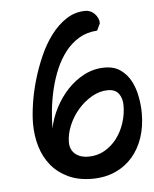

<svg xmlns="http://www.w3.org/2000/svg" viewBox="-44 -573 494 616"><g transform="rotate(-5 202.5 -265.5)"><path d="M115.7 -168Q122.1 -201.2 138.7 -233.4Q155.3 -265.6 179.4 -291.3Q203.6 -316.9 234.1 -332.5Q264.6 -348.1 299.3 -348.1Q330.1 -348.1 350.6 -333.3Q371.1 -318.4 383.1 -295.7Q395 -272.9 400.1 -245.1Q405.3 -217.3 405.3 -191.9Q405.3 -149.9 393.6 -114.3Q381.8 -78.6 359.1 -52.2Q336.4 -25.9 303.5 -11Q270.5 3.9 228.5 3.9Q184.6 3.9 151.9 -11.5Q119.1 -26.9 97.4 -53.2Q75.7 -79.6 65.2 -114.5Q54.7 -149.4 54.7 -189Q54.7 -215.8 60.1 -252Q65.4 -288.1 76.4 -326.4Q87.4 -364.7 103.8 -402.1Q120.1 -439.5 142.3 -469Q164.6 -498.5 192.4 -516.6Q220.2 -534.7 253.9 -534.7Q262.2 -534.7 269.8 -531.2Q277.3 -527.8 283.2 -521.7Q289.1 -515.6 292.7 -507.8Q296.4 -500 296.4 -491.2L285.6 -468.3Q252.4 -466.3 227.1 -451.2Q201.7 -436 182.9 -411.9Q164.1 -387.7 151.1 -357.2Q138.2 -326.7 130.4 -293.9Q122.6 -261.2 119.1 -228.5Q115.7 -195.8 115.7 -168ZM303.2 -274.9Q276.9 -274.9 251.7 -260.5Q226.6 -246.1 207 -223.6Q187.5 -201.2 175.8 -173.3Q164.1 -145.5 164.1 -119.1Q164.1 -106.4 168.7 -96.7Q173.3 -86.9 181.4 -80.6Q189.5 -74.2 200 -71Q210.4 -67.9 221.7 -67.9Q251.5 -67.9 274.9 -81.3Q298.3 -94.7 314.9 -116.7Q331.5 -138.7 340.3 -166.3Q349.1 -193.8 349.1 -222.2Q349.1 -245.1 337.9 -260Q326.7 -274.9 303.2 -274.9Z"/></g></svg>

Font: RIT Kutty
Style: Bold
Weight: 700
Designer: Artist Kutty Kodungallur
Foundry: Rachana Institute of Technology
Version: 1.3.2